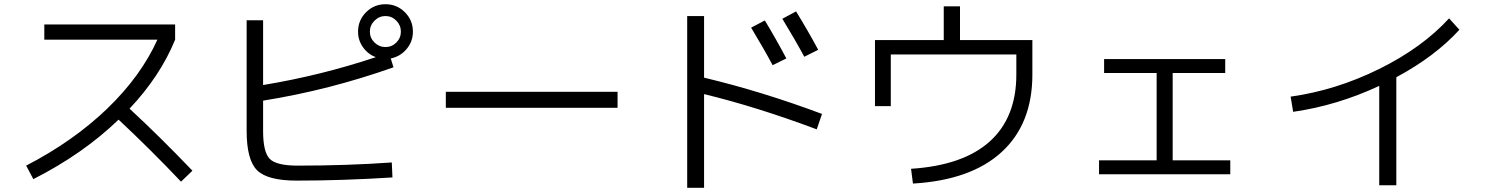

<svg xmlns="http://www.w3.org/2000/svg" viewBox="-20 -833 7040 910"><path d="M190 -645V-717H810V-645Q740 -473 594 -318Q739 -184 892 -24L838 28Q692 -126 542 -266Q373 -103 138 16L104 -48Q328 -164 488 -318Q648 -472 726 -645Z M1227 -737V-430Q1500 -475 1761 -562Q1724 -576 1700.5 -609Q1677 -642 1677 -683Q1677 -737 1715 -775Q1753 -813 1807 -813Q1861 -813 1899 -775Q1937 -737 1937 -683Q1937 -636 1907 -600.5Q1877 -565 1832 -556L1845 -514Q1540 -406 1227 -356V-212Q1227 -112 1258.5 -80Q1290 -48 1391 -48Q1624 -48 1837 -63L1840 8Q1603 23 1386 23Q1248 23 1198.5 -26Q1149 -75 1149 -213V-737ZM1858.5 -631.5Q1880 -653 1880 -683Q1880 -713 1858.5 -735Q1837 -757 1807 -757Q1777 -757 1755 -735Q1733 -713 1733 -683Q1733 -653 1755 -631.5Q1777 -610 1807 -610Q1837 -610 1858.5 -631.5Z M2093 -322V-398H2907V-322Z M3540 -702 3605 -736Q3656 -652 3707 -556L3642 -524Q3602 -599 3540 -702ZM3688 -744 3753 -779Q3809 -688 3858 -597L3792 -564Q3750 -642 3688 -744ZM3317 -757V-465Q3593 -399 3876 -293L3851 -220Q3565 -327 3317 -387V57H3237V-757Z M4127 -643H4453V-803H4530V-643H4873V-480Q4873 -246 4727.5 -112.5Q4582 21 4307 37L4298 -33Q4545 -49 4671 -162.5Q4797 -276 4797 -480V-575H4202V-330H4127Z M5213 -553H5787V-487H5538V-73H5811V-7H5189V-73H5462V-487H5213Z M6097 -375Q6312 -405 6516.5 -506Q6721 -607 6848 -746L6897 -692Q6781 -565 6598 -467V45H6517V-426Q6318 -333 6109 -303Z"/></svg>

Font: M PLUS 1p
Style: Regular
Weight: 400
Version: Version 1.062